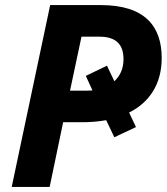

<svg xmlns="http://www.w3.org/2000/svg" viewBox="-20 -734 655 754"><path d="M26 0H175L228 -254H304C337 -254 368 -257 397 -262L429 -195L514 -235L487 -292C565 -331 615 -402 615 -506C615 -630 550 -714 376 -714H177ZM316 -378H255L300 -590H370C433 -590 465 -562 465 -502C465 -465 452 -436 429 -415L400 -476L317 -436L343 -379C334 -378 325 -378 316 -378Z"/></svg>

Font: Noto Sans
Style: Bold Italic
Weight: 700
Italic angle: -12°
Designer: Monotype Design Team
Foundry: Monotype Imaging Inc.
Version: Version 2.013